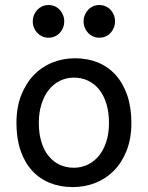

<svg xmlns="http://www.w3.org/2000/svg" viewBox="-20 -743 597 775"><path d="M136.7 -246.6Q136.7 -204.1 147 -170.4Q157.2 -136.7 176 -113.5Q194.8 -90.3 220.7 -78.1Q246.6 -65.9 278.3 -65.9Q307.6 -65.9 333.5 -78.1Q359.4 -90.3 378.7 -113.5Q397.9 -136.7 408.9 -170.4Q419.9 -204.1 419.9 -246.6Q419.9 -289.6 409.7 -323.5Q399.4 -357.4 380.6 -381.1Q361.8 -404.8 335.7 -417.2Q309.6 -429.7 278.3 -429.7Q248.5 -429.7 222.7 -417.2Q196.8 -404.8 177.7 -381.1Q158.7 -357.4 147.7 -323.5Q136.7 -289.6 136.7 -246.6ZM46.4 -246.6Q46.4 -309.6 65.4 -358.2Q84.5 -406.7 116.7 -440.2Q148.9 -473.6 191.9 -490.7Q234.9 -507.8 283.2 -507.8Q333.5 -507.8 375.2 -490.7Q417 -473.6 447 -440.2Q477.1 -406.7 493.7 -358.2Q510.3 -309.6 510.3 -246.6Q510.3 -183.6 491.2 -135.3Q472.2 -86.9 439.9 -54.2Q407.7 -21.5 364.7 -4.6Q321.8 12.2 273.4 12.2Q223.1 12.2 181.4 -4.6Q139.6 -21.5 109.6 -54.2Q79.6 -86.9 63 -135.3Q46.4 -183.6 46.4 -246.6ZM112.3 -656.7Q112.3 -670.4 117.2 -682.4Q122.1 -694.3 130.6 -703.4Q139.2 -712.4 150.6 -717.5Q162.1 -722.7 175.8 -722.7Q189.5 -722.7 201.2 -717.5Q212.9 -712.4 221.2 -703.4Q229.5 -694.3 234.4 -682.4Q239.3 -670.4 239.3 -656.7Q239.3 -643.1 234.4 -631.1Q229.5 -619.1 221.2 -610.1Q212.9 -601.1 201.2 -595.9Q189.5 -590.8 175.8 -590.8Q162.1 -590.8 150.6 -595.9Q139.2 -601.1 130.6 -610.1Q122.1 -619.1 117.2 -631.1Q112.3 -643.1 112.3 -656.7ZM317.4 -656.7Q317.4 -670.4 322.3 -682.4Q327.1 -694.3 335.7 -703.4Q344.2 -712.4 355.7 -717.5Q367.2 -722.7 380.9 -722.7Q394.5 -722.7 406.2 -717.5Q418 -712.4 426.3 -703.4Q434.6 -694.3 439.5 -682.4Q444.3 -670.4 444.3 -656.7Q444.3 -643.1 439.5 -631.1Q434.6 -619.1 426.3 -610.1Q418 -601.1 406.2 -595.9Q394.5 -590.8 380.9 -590.8Q367.2 -590.8 355.7 -595.9Q344.2 -601.1 335.7 -610.1Q327.1 -619.1 322.3 -631.1Q317.4 -643.1 317.4 -656.7Z"/></svg>

Font: Andika New Basic
Style: Regular
Weight: 400
Designer: Victor Gaultney, Annie Olsen, Julie Remington, Don Collingsworth, Eric Hays
Foundry: SIL International
Version: Version 5.500